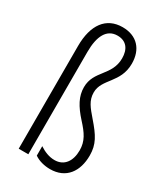

<svg xmlns="http://www.w3.org/2000/svg" viewBox="-193 -844 802 934"><g transform="rotate(30 208.0 -377.5)"><path d="M338 -633C338 -713 292 -765 211 -765C119 -765 68 -696 68 -577V0H122V-575C122 -664 150 -717 210 -717C260 -717 284 -683 284 -632C284 -534 193 -512 193 -418C193 -367 217 -324 264 -272C306 -226 329 -193 329 -141C329 -81 300 -39 246 -39C215 -39 187 -51 161 -68V-15C185 2 218 10 249 10C339 10 384 -55 384 -144C384 -207 360 -244 307 -305C271 -347 247 -374 247 -420C247 -497 338 -525 338 -633Z"/></g></svg>

Font: Noto Sans Gujarati ExtraCondensed Light
Style: Regular
Weight: 300
Width: 2
Designer: Jelle Bosma - Monotype Design Team, Universal Thirst
Foundry: Monotype Imaging Inc.
Version: Version 2.106